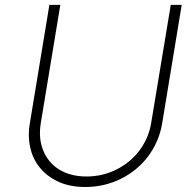

<svg xmlns="http://www.w3.org/2000/svg" viewBox="-20 -747 787 779"><path d="M100.9 -245.7 180.4 -727.3H224.8L145.6 -248.2Q135.3 -185.7 155.2 -136.7Q165.1 -112.2 181.5 -92.5Q197.8 -72.8 220.2 -59.1Q242.5 -45.5 270.4 -38.2Q298.3 -30.9 331.3 -30.9Q363.3 -30.9 393.6 -38Q424 -45.1 451.3 -58.6Q478.7 -72.1 502.3 -91.3Q525.9 -110.4 544.4 -134.6Q562.9 -158.7 575.5 -187.3Q588.1 -215.9 593.4 -248.2L672.9 -727.3H717.3L637.8 -245.7Q631.4 -207.7 616.5 -173.8Q601.6 -139.9 579.9 -111.3Q558.2 -82.7 530.4 -60Q502.5 -37.3 470 -21.3Q437.5 -5.3 401.3 3.2Q365.1 11.7 326.3 11.7Q286.6 11.7 253.9 3.4Q221.2 -5 193.5 -22Q165.8 -38.7 145.6 -62Q125.4 -85.2 113.5 -113.8Q101.6 -142.4 98.2 -175.8Q94.8 -209.2 100.9 -245.7Z"/></svg>

Font: Inter P Extra Light
Style: Italic
Weight: 200
Italic angle: 9.39999°
Designer: Rasmus Andersson
Foundry: rsms
Version: Version 3.018;git-588b23468